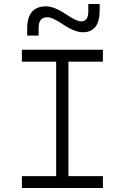

<svg xmlns="http://www.w3.org/2000/svg" viewBox="-20 -943 626 963"><path d="M89.8 0V-59.6H261.7V-633.8H89.8V-693.4H496.1V-633.8H323.2V-59.6H496.1V0ZM116.2 -764.6V-798.8Q116.2 -911.1 210.9 -911.1Q251.5 -911.1 308.6 -873Q335.9 -854.5 355.2 -845.2Q374.5 -835.9 388.7 -835.9Q422.9 -835.9 422.9 -887.2V-922.9H480V-892.1Q480 -781.2 395.5 -781.2Q354.5 -781.2 293.5 -822.3Q269.5 -838.4 250.2 -847.4Q231 -856.4 216.8 -856.4Q173.8 -856.4 173.8 -803.7V-764.6Z"/></svg>

Font: Caskaydia Cove Light
Style: Regular
Weight: 300
Monospace: yes
Designer: Aaron Bell
Foundry: Saja Typeworks
Version: Version 4.300; ttfautohint (v1.8.3)